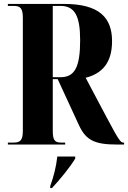

<svg xmlns="http://www.w3.org/2000/svg" viewBox="-20 -734 650 975"><path d="M20 0H311V-10H290C257 -10 248 -24 248 -71V-332H273L382 -96C417 -22 461 0 574 0H610V-10H607C594 -10 587 -14 521 -139L415 -339C496 -360 549 -412 549 -525C549 -643 486 -714 306 -714H20V-704H50C85 -704 96 -690 96 -642V-71C96 -24 85 -10 50 -10H20ZM248 -342V-704H287C359 -704 387 -654 387 -530C387 -395 360 -342 288 -342ZM235 221H244C284 178 336 115 362 71V61H271C265 114 253 161 235 211Z"/></svg>

Font: Noto Serif Display Condensed Extra
Style: Regular
Weight: 800
Width: 3
Designer: Monotype Design Team
Foundry: Monotype Imaging Inc.
Version: Version 1.900